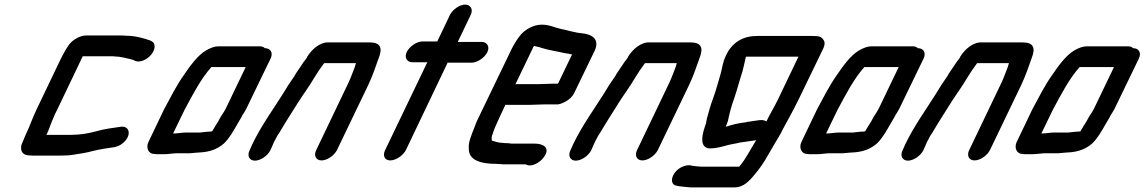

<svg xmlns="http://www.w3.org/2000/svg" viewBox="-20 -659 4966 833"><path d="M77 -40C71 -29 70 -17 73 -6C78 11 93 16 120 16H246C265 16 283 15 300 12C327 8 359 3 383 -4C398 -8 416 -11 433 -14C464 -20 488 -17 513 -38C553 -71 543 -115 503 -109C469 -104 429 -99 396 -89C363 -80 326 -74 289 -74H181L183 -77C195 -102 202 -128 214 -153C217 -162 224 -174 230 -187L339 -415H463C469 -415 474 -415 478 -414C502 -414 524 -407 544 -403L558 -399L566 -395C589 -385 621 -403 636 -422C658 -449 653 -473 638 -480L630 -484C601 -494 566 -504 525 -504C520 -505 516 -505 509 -505H352C330 -505 301 -489 286 -473C272 -458 253 -423 241 -398L140 -187C121 -148 110 -113 93 -78C87 -66 83 -53 77 -40Z M736 -80H731L781 -183C817 -250 852 -318 897 -368H1046L960 -189C955 -181 953 -176 951 -173C948 -168 943 -161 938 -153L926 -131C917 -117 910 -106 901 -90C899 -89 895 -88 893 -88C888 -88 882 -88 875 -87L856 -85C852 -84 848 -84 845 -84H786C770 -84 750 -80 736 -80ZM649 9C654 10 662 10 671 10H694C709 10 731 6 746 6H803C813 6 828 3 840 3C845 2 851 2 854 2C891 -1 924 -12 952 -37C975 -59 993 -91 1010 -121L1023 -143C1028 -150 1029 -155 1031 -158C1036 -165 1041 -174 1048 -186L1154 -405C1166 -430 1154 -450 1129 -450C1124 -455 1117 -458 1108 -458H927C912 -458 895 -452 875 -441C836 -418 805 -373 776 -331C745 -287 719 -235 692 -185L624 -43C612 -18 624 9 649 9Z M1153 -7 1165 -34C1167 -39 1170 -47 1177 -58C1181 -68 1188 -77 1193 -85C1217 -126 1248 -174 1273 -214C1295 -249 1323 -286 1343 -321C1356 -342 1369 -362 1384 -382C1384 -383 1386 -384 1387 -385H1524C1525 -383 1520 -375 1521 -373L1512 -349C1505 -331 1498 -312 1488 -292L1352 -8C1340 16 1351 37 1375 37C1399 37 1430 16 1442 -8L1578 -291C1597 -331 1610 -371 1623 -407C1641 -452 1630 -475 1584 -475H1408C1371 -478 1334 -447 1313 -413C1313 -411 1311 -408 1308 -404C1298 -392 1292 -382 1284 -370C1276 -357 1265 -344 1258 -330L1250 -318C1239 -303 1222 -277 1212 -259C1167 -187 1114 -115 1075 -34L1063 -7C1051 17 1062 38 1086 38C1110 38 1141 17 1153 -7Z M1932 -594 1877 -479H1812C1788 -479 1757 -458 1745 -434C1733 -410 1745 -389 1769 -389H1834L1651 -8C1639 16 1649 37 1673 37C1697 37 1729 16 1741 -8L1922 -387H2026C2050 -387 2082 -408 2094 -432C2106 -456 2094 -477 2070 -477H1966L2022 -594C2034 -618 2022 -639 1998 -639C1974 -639 1944 -618 1932 -594Z M2319 -294H2225C2222 -294 2219 -294 2216 -293L2291 -449C2291 -451 2294 -455 2297 -460C2309 -456 2318 -456 2330 -451C2362 -441 2399 -436 2432 -428L2447 -426C2451 -425 2455 -424 2460 -423H2462L2401 -296H2382C2369 -296 2334 -294 2319 -294ZM2339 -206H2393C2404 -205 2416 -209 2433 -218C2450 -227 2464 -240 2472 -257L2561 -441C2582 -490 2548 -511 2502 -515L2486 -517C2481 -518 2477 -519 2472 -520C2454 -523 2434 -530 2415 -533C2386 -539 2365 -552 2330 -552C2295 -552 2256 -531 2235 -503C2225 -491 2209 -465 2201 -449L2053 -142C2047 -129 2042 -118 2039 -108C2024 -70 2011 -40 2014 -14C2013 35 2063 52 2134 52C2145 52 2154 54 2165 54H2257C2262 54 2264 56 2268 57C2290 65 2323 45 2338 25C2371 -18 2337 -36 2299 -36H2198C2191 -37 2185 -38 2177 -38C2173 -38 2169 -38 2163 -39C2143 -39 2128 -45 2114 -49C2113 -54 2112 -65 2116 -74C2123 -96 2132 -118 2144 -143L2173 -205C2176 -204 2179 -204 2182 -204H2276C2291 -204 2325 -206 2339 -206Z M2545 -7 2557 -34C2559 -39 2562 -47 2569 -58C2573 -68 2580 -77 2585 -85C2609 -126 2640 -174 2665 -214C2687 -249 2715 -286 2735 -321C2748 -342 2761 -362 2776 -382C2776 -383 2778 -384 2779 -385H2916C2917 -383 2912 -375 2913 -373L2904 -349C2897 -331 2890 -312 2880 -292L2744 -8C2732 16 2743 37 2767 37C2791 37 2822 16 2834 -8L2970 -291C2989 -331 3002 -371 3015 -407C3033 -452 3022 -475 2976 -475H2800C2763 -478 2726 -447 2705 -413C2705 -411 2703 -408 2700 -404C2690 -392 2684 -382 2676 -370C2668 -357 2657 -344 2650 -330L2642 -318C2631 -303 2614 -277 2604 -259C2559 -187 2506 -115 2467 -34L2455 -7C2443 17 2454 38 2478 38C2502 38 2533 17 2545 -7Z M3305 -132C3290 -144 3261 -135 3236 -132L3220 -130C3219 -129 3216 -128 3213 -128C3184 -125 3156 -118 3129 -109C3133 -123 3138 -129 3140 -143L3145 -165C3148 -180 3152 -190 3157 -208C3170 -244 3181 -282 3191 -316L3202 -352C3205 -366 3208 -379 3211 -390C3214 -402 3213 -405 3217 -413H3444L3356 -229C3341 -197 3321 -166 3305 -132ZM3446 -230 3552 -449C3558 -463 3560 -474 3554 -484C3544 -501 3533 -503 3501 -503H3264C3206 -503 3157 -477 3130 -419C3114 -386 3115 -368 3106 -337C3095 -301 3087 -268 3073 -230C3061 -199 3055 -172 3047 -145L3043 -124L3038 -109C3023 -65 3017 -18 3059 -15C3085 -15 3111 -22 3132 -28C3148 -33 3174 -36 3192 -41L3208 -43C3221 -45 3236 -47 3248 -49C3251 -49 3257 -50 3261 -51C3237 -14 3215 33 3187 64H3022C3013 64 2989 61 2982 60L2974 58C2962 57 2949 60 2935 67C2892 90 2881 143 2917 147L2927 149C2939 150 2967 154 2979 154H3167C3196 154 3218 138 3237 118C3260 92 3278 70 3298 38C3321 -3 3345 -41 3369 -83L3374 -94C3400 -141 3423 -183 3446 -230Z M3569 -80H3564L3614 -183C3650 -250 3685 -318 3730 -368H3879L3793 -189C3788 -181 3786 -176 3784 -173C3781 -168 3776 -161 3771 -153L3759 -131C3750 -117 3743 -106 3734 -90C3732 -89 3728 -88 3726 -88C3721 -88 3715 -88 3708 -87L3689 -85C3685 -84 3681 -84 3678 -84H3619C3603 -84 3583 -80 3569 -80ZM3482 9C3487 10 3495 10 3504 10H3527C3542 10 3564 6 3579 6H3636C3646 6 3661 3 3673 3C3678 2 3684 2 3687 2C3724 -1 3757 -12 3785 -37C3808 -59 3826 -91 3843 -121L3856 -143C3861 -150 3862 -155 3864 -158C3869 -165 3874 -174 3881 -186L3987 -405C3999 -430 3987 -450 3962 -450C3957 -455 3950 -458 3941 -458H3760C3745 -458 3728 -452 3708 -441C3669 -418 3638 -373 3609 -331C3578 -287 3552 -235 3525 -185L3457 -43C3445 -18 3457 9 3482 9Z M3986 -7 3998 -34C4000 -39 4003 -47 4010 -58C4014 -68 4021 -77 4026 -85C4050 -126 4081 -174 4106 -214C4128 -249 4156 -286 4176 -321C4189 -342 4202 -362 4217 -382C4217 -383 4219 -384 4220 -385H4357C4358 -383 4353 -375 4354 -373L4345 -349C4338 -331 4331 -312 4321 -292L4185 -8C4173 16 4184 37 4208 37C4232 37 4263 16 4275 -8L4411 -291C4430 -331 4443 -371 4456 -407C4474 -452 4463 -475 4417 -475H4241C4204 -478 4167 -447 4146 -413C4146 -411 4144 -408 4141 -404C4131 -392 4125 -382 4117 -370C4109 -357 4098 -344 4091 -330L4083 -318C4072 -303 4055 -277 4045 -259C4000 -187 3947 -115 3908 -34L3896 -7C3884 17 3895 38 3919 38C3943 38 3974 17 3986 -7Z M4503 -80H4498L4548 -183C4584 -250 4619 -318 4664 -368H4813L4727 -189C4722 -181 4720 -176 4718 -173C4715 -168 4710 -161 4705 -153L4693 -131C4684 -117 4677 -106 4668 -90C4666 -89 4662 -88 4660 -88C4655 -88 4649 -88 4642 -87L4623 -85C4619 -84 4615 -84 4612 -84H4553C4537 -84 4517 -80 4503 -80ZM4416 9C4421 10 4429 10 4438 10H4461C4476 10 4498 6 4513 6H4570C4580 6 4595 3 4607 3C4612 2 4618 2 4621 2C4658 -1 4691 -12 4719 -37C4742 -59 4760 -91 4777 -121L4790 -143C4795 -150 4796 -155 4798 -158C4803 -165 4808 -174 4815 -186L4921 -405C4933 -430 4921 -450 4896 -450C4891 -455 4884 -458 4875 -458H4694C4679 -458 4662 -452 4642 -441C4603 -418 4572 -373 4543 -331C4512 -287 4486 -235 4459 -185L4391 -43C4379 -18 4391 9 4416 9Z"/></svg>

Font: Electronic
Style: BlkUltIt
Weight: 900
Version: Version 1.011